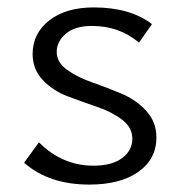

<svg xmlns="http://www.w3.org/2000/svg" viewBox="-20 -492 487 518"><path d="M337 -118Q337 -148 309.5 -169Q282 -190 242.5 -203.5Q203 -217 163 -232Q123 -247 95.5 -276Q68 -305 68 -346Q68 -402 113 -437Q158 -472 233 -472Q331 -472 390 -427L355 -377Q302 -422 228 -422Q182 -422 157.5 -401Q133 -380 133 -352Q133 -324 160.5 -304Q188 -284 228 -270Q268 -256 307.5 -239.5Q347 -223 374.5 -193Q402 -163 402 -121Q402 -63 353.5 -28.5Q305 6 221 6Q112 6 45 -53L85 -108Q148 -45 232 -45Q282 -45 309.5 -65.5Q337 -86 337 -118Z"/></svg>

Font: EauTestSC
Style: Regular
Weight: 400
Designer: Christian Thalmann (Catharsis Fonts)
Version: Version 0.001;PS 000.001;hotconv 1.0.88;makeotf.lib2.5.64775